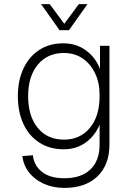

<svg xmlns="http://www.w3.org/2000/svg" viewBox="-20 -753 640 935"><path d="M294 162Q238 162 193.5 142Q149 122 121.5 87Q94 52 89 7L140 3Q146 54 185 84.5Q224 115 294 115Q375 115 420 72.5Q465 30 465 -49V-146Q443 -92 397.5 -59Q352 -26 290 -26Q223 -26 172.5 -58Q122 -90 94.5 -148.5Q67 -207 67 -285Q67 -362 94.5 -420Q122 -478 171.5 -510Q221 -542 288 -542Q353 -542 400 -506.5Q447 -471 467 -417V-530H513V-49Q513 50 454.5 106Q396 162 294 162ZM291 -73Q370 -73 417.5 -130Q465 -187 465 -285Q466 -347 444 -394Q422 -441 383 -468Q344 -495 291 -495Q211 -495 164 -438Q117 -381 117 -285Q117 -187 164 -130Q211 -73 291 -73ZM180 -733H222L293 -637L364 -733H406L316 -606H270Z"/></svg>

Font: Geist Mono ExtraLight
Style: Regular
Weight: 200
Monospace: yes
Designer: Basement.studio, Andrés Briganti, Mateo Zaragoza
Foundry: Basement.studio, Vercel, Andrés Briganti, Guido Ferreyra, Mateo Zaragoza
Version: Version 1.500; ttfautohint (v1.8.4.7-5d5b)